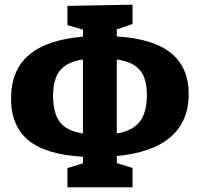

<svg xmlns="http://www.w3.org/2000/svg" viewBox="-20 -777 851 817"><path d="M477 -113V-83L544 -62V20H267V-62L333 -82V-110Q175 -119 101 -180Q27 -241 27 -358Q27 -478 103 -543Q179 -608 333 -621V-651L267 -670V-752L544 -757V-675L477 -652V-622Q634 -612 708.5 -550.5Q783 -489 783 -377Q783 -262 707 -195Q631 -128 477 -113ZM477 -524V-209Q543 -220 574 -258.5Q605 -297 605 -373Q605 -443 575.5 -478.5Q546 -514 477 -524ZM333 -209V-524Q266 -514 236 -478Q206 -442 206 -369Q206 -296 234.5 -258Q263 -220 333 -209Z"/></svg>

Font: Bitter Pro ExtraBold
Style: Regular
Weight: 800
Designer: Sol Matas, and Bitter project Authors
Foundry: Sol Matas
Version: Version 1.010